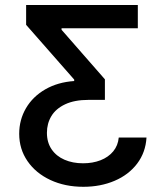

<svg xmlns="http://www.w3.org/2000/svg" viewBox="-20 -550 651 757"><path d="M308.6 186.5Q236.3 186.5 178.7 159.7Q121.1 132.8 88.4 85.2Q55.7 37.6 55.7 -22.5Q55.7 -77.6 82.5 -123.5Q109.4 -169.4 158.7 -197.8Q208 -226.1 272.5 -230.5V-236.3L83 -452.1V-530.3H523.4V-438.5H222.7V-432.6L393.6 -237.3V-156.2H329.1Q273.9 -156.2 237.1 -138.9Q200.2 -121.6 182.6 -92.3Q165 -63 165 -26.4Q165 11.7 183.6 38.8Q202.1 65.9 234.4 79.8Q266.6 93.8 307.6 93.8Q345.7 93.8 376.5 81.8Q407.2 69.8 426.3 46.9Q445.3 23.9 448.2 -7.8H557.6Q554.2 50.8 520.8 95Q487.3 139.2 431.9 162.8Q376.5 186.5 308.6 186.5Z"/></svg>

Font: Pretendard GOV Medium
Style: Regular
Weight: 500
Designer: Base glyphs from Inter by Rasmus Andersson; Hangeul glyphs from Noto Sans CJK(Source Han Sans) by Jang Soo-young and Kan
Foundry: Kil Hyung-jin
Version: Version 1.309